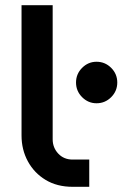

<svg xmlns="http://www.w3.org/2000/svg" viewBox="-20 -720 493 740"><path d="M352 -322Q320 -322 296.5 -345.5Q273 -369 273 -402Q273 -435 296.5 -458.5Q320 -482 352 -482Q385 -482 408.5 -458.5Q432 -435 432 -402Q432 -369 408.5 -345.5Q385 -322 352 -322ZM260 0Q200 0 156 -26.5Q112 -53 87.5 -98Q63 -143 63 -198V-700H183V-183Q183 -151 204.5 -128Q226 -105 260 -105H324V0Z"/></svg>

Font: MuseoModerno Medium
Style: Regular
Weight: 500
Designer: Pablo Cosgaya, Héctor Gatti, Marcela Romero, and the Authors of The MuseoModerno Project.
Foundry: Omnibus-Type Team
Version: Version 1.001